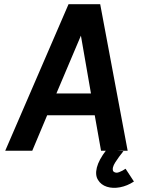

<svg xmlns="http://www.w3.org/2000/svg" viewBox="-20 -720 704 916"><path d="M5 -1 307 -700H458L589 -1H462L432 -170H205L134 -1ZM366 -550 249 -274H414ZM619 146Q587 167 552.5 173.5Q518 180 490 171Q462 162 448 139Q433 116 442 79.5Q451 43 487 -4L569 1Q547 28 530 54.5Q513 81 520 97Q531 108 548 101.5Q565 95 579 85Z"/></svg>

Font: Kulim Park
Style: Bold Italic
Weight: 700
Italic angle: -8°
Designer: Noponies / Dale Sattler
Foundry: Noponies
Version: Version 1.000; ttfautohint (v1.8.3)